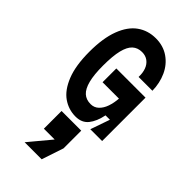

<svg xmlns="http://www.w3.org/2000/svg" viewBox="-321 -799 1242 1242"><g transform="rotate(45 300.0 -178.0)"><path d="M417 -271H267V-397H534V0H426L472.2 -133H432.2Q418.8 -66.6 388 -28.3Q357.2 10 300 10Q236.4 10 183.9 -26.5Q131.4 -63 99.2 -143.5Q67 -224 67 -350Q67 -474 98 -556Q129 -638 183.7 -677Q238.4 -716 310 -716Q378.6 -716 429.3 -680.9Q480 -645.8 506.5 -587.3Q533 -528.8 534 -460H407.6Q409.2 -497.6 398.4 -526.9Q387.6 -556.2 365 -573.1Q342.4 -590 310 -590Q270.6 -590 244.8 -566.6Q219 -543.2 206 -490.4Q193 -437.6 193 -350Q193 -266.2 206.3 -214.6Q219.6 -163 245.5 -139.5Q271.4 -116 312 -116Q344.8 -116 367.4 -137.7Q390 -159.4 402 -194.3Q414 -229.2 417 -271ZM391 48V210H211V48ZM185 360 310 210 351.8 200 391 210 341 360Z"/></g></svg>

Font: Fliege Mono Thin
Style: Regular
Weight: 100
Version: Version 0.020;Glyphs 3.3 (3306)